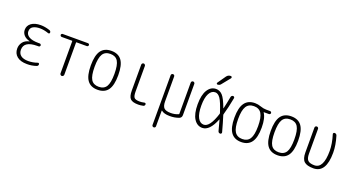

<svg xmlns="http://www.w3.org/2000/svg" viewBox="-57 -1521 4613 2507"><g transform="rotate(20 2250.0 -267.5)"><path d="M200.2 -280.3Q201.2 -280.3 201.2 -281.2Q201.2 -283.2 199.2 -283.2Q144.5 -297.9 117.2 -329.6Q89.8 -361.3 89.8 -402.3Q89.8 -460 137.2 -495.1Q184.6 -530.3 268.6 -530.3Q326.2 -530.3 391.6 -508.8Q414.1 -502 414.1 -478.5Q414.1 -470.7 407.2 -466.3Q400.4 -461.9 391.6 -464.8Q328.1 -487.3 271.5 -487.3Q214.8 -487.3 177.7 -466.8Q140.6 -446.3 140.6 -399.4Q140.6 -354.5 184.6 -327.6Q228.5 -300.8 315.4 -300.8H335Q342.8 -300.8 349.1 -294.4Q355.5 -288.1 355.5 -280.3Q355.5 -272.5 349.1 -266.1Q342.8 -259.8 335 -259.8H315.4Q132.8 -259.8 131.8 -141.6Q131.8 -88.9 167.5 -61Q203.1 -33.2 271.5 -33.2Q335.9 -33.2 398.4 -55.7Q405.3 -58.6 412.1 -53.7Q418.9 -48.8 418.9 -41Q418.9 -17.6 397.5 -10.7Q334 10.7 268.6 9.8Q178.7 9.8 129.9 -30.3Q81.1 -70.3 81.1 -139.6Q81.1 -187.5 110.4 -227.1Q139.6 -266.6 200.2 -280.3Z M574.2 -478.5Q566.4 -478.5 560.1 -485.4Q553.7 -492.2 553.7 -500Q553.7 -507.8 560.1 -513.7Q566.4 -519.5 574.2 -519.5H925.8Q933.6 -519.5 939.9 -513.7Q946.3 -507.8 946.3 -500Q946.3 -492.2 939.9 -485.4Q933.6 -478.5 925.8 -478.5H780.3Q776.4 -478.5 776.4 -473.6V-26.4Q776.4 -16.6 768.1 -8.3Q759.8 0 750 0Q740.2 0 731.9 -7.8Q723.6 -15.6 723.6 -26.4V-473.6Q723.6 -478.5 719.7 -478.5Z M1355.5 -436Q1323.2 -488.3 1250 -488.3Q1176.8 -488.3 1144.5 -436Q1112.3 -383.8 1112.3 -259.8Q1112.3 -135.7 1144.5 -84Q1176.8 -32.2 1250 -32.2Q1323.2 -32.2 1355.5 -84Q1387.7 -135.7 1387.7 -259.8Q1387.7 -383.8 1355.5 -436ZM1393.6 -54.7Q1346.7 9.8 1250 9.8Q1153.3 9.8 1106.4 -54.7Q1059.6 -119.1 1059.6 -260.3Q1059.6 -401.4 1106.4 -465.8Q1153.3 -530.3 1250 -530.3Q1346.7 -530.3 1393.6 -465.8Q1440.4 -401.4 1440.4 -260.3Q1440.4 -119.1 1393.6 -54.7Z M1815.4 9.8Q1735.4 9.8 1705.1 -21Q1674.8 -51.8 1674.8 -134.8V-494.1Q1674.8 -504.9 1682.6 -512.2Q1690.4 -519.5 1700.2 -519.5Q1710 -519.5 1717.8 -511.7Q1725.6 -503.9 1725.6 -494.1V-139.6Q1725.6 -75.2 1744.1 -54.7Q1762.7 -34.2 1820.3 -34.2Q1849.6 -34.2 1882.8 -42Q1890.6 -43.9 1897.9 -39.6Q1905.3 -35.2 1905.3 -27.3Q1905.3 -2.9 1882.8 2Q1848.6 9.8 1815.4 9.8Z M2083 195.3V-495.1Q2083 -505.9 2090.3 -512.7Q2097.7 -519.5 2107.9 -519.5Q2118.2 -519.5 2125 -512.7Q2131.8 -505.9 2131.8 -495.1V-150.4Q2131.8 -84 2158.2 -58.1Q2184.6 -32.2 2252 -32.2Q2309.6 -32.2 2357.4 -53.7Q2362.3 -55.7 2362.3 -60.5V-494.1Q2362.3 -504.9 2369.6 -512.2Q2377 -519.5 2387.2 -519.5Q2397.5 -519.5 2404.8 -512.2Q2412.1 -504.9 2412.1 -494.1V-61.5Q2412.1 -24.4 2379.9 -11.7Q2320.3 10.7 2252 9.8Q2171.9 9.8 2135.7 -22.5Q2133.8 -23.4 2131.8 -21.5V195.3Q2131.8 206.1 2125 212.9Q2118.2 219.7 2107.9 219.7Q2097.7 219.7 2090.3 212.9Q2083 206.1 2083 195.3Z M2824.2 -754.9H2826.2Q2835.9 -754.9 2840.3 -745.6Q2844.7 -736.3 2837.9 -727.5L2743.2 -610.4Q2728.5 -590.8 2700.2 -589.8Q2692.4 -589.8 2687.5 -597.7Q2682.6 -605.5 2688.5 -612.3L2767.6 -725.6Q2789.1 -754.9 2824.2 -754.9ZM2708 -485.4Q2656.2 -485.4 2625.5 -427.7Q2594.7 -370.1 2594.7 -260.3Q2594.7 -150.4 2625.5 -93.3Q2656.2 -36.1 2708 -36.1Q2793 -36.1 2857.4 -241.2Q2859.4 -246.1 2857.4 -251Q2812.5 -391.6 2779.8 -438.5Q2747.1 -485.4 2708 -485.4ZM2704.1 9.8Q2632.8 9.8 2588.4 -58.6Q2543.9 -127 2543.9 -259.8Q2543.9 -391.6 2587.9 -460.9Q2631.8 -530.3 2704.1 -530.3Q2755.9 -530.3 2793.9 -489.3Q2832 -448.2 2877 -325.2Q2877.9 -325.2 2879.9 -326.2Q2899.4 -408.2 2915 -495.1Q2917 -505.9 2924.8 -512.7Q2932.6 -519.5 2942.9 -519.5Q2953.1 -519.5 2959 -512.2Q2964.8 -504.9 2962.9 -496.1Q2936.5 -354.5 2906.2 -252Q2904.3 -248 2906.2 -243.2Q2934.6 -155.3 2969.7 -24.4Q2971.7 -15.6 2966.3 -7.8Q2960.9 0 2951.2 0Q2926.8 0 2919.9 -24.4Q2902.3 -95.7 2880.9 -169.9Q2879.9 -170.9 2877.9 -169.9Q2806.6 9.8 2704.1 9.8Z M3350.6 -435.1Q3317.4 -488.3 3245.1 -488.3Q3172.9 -488.3 3139.6 -435.1Q3106.4 -381.8 3106.4 -259.8Q3106.4 -137.7 3139.6 -85Q3172.9 -32.2 3245.1 -32.2Q3317.4 -32.2 3350.6 -85Q3383.8 -137.7 3383.8 -259.8Q3383.8 -381.8 3350.6 -435.1ZM3245.1 -530.3Q3285.2 -530.3 3328.1 -515.1Q3371.1 -500 3409.2 -500H3462.9Q3470.7 -500 3477.5 -493.7Q3484.4 -487.3 3484.4 -479Q3484.4 -470.7 3477.5 -464.4Q3470.7 -458 3462.9 -458H3390.6H3389.6V-456.1Q3434.6 -391.6 3434.6 -259.8Q3434.6 -121.1 3387.7 -55.7Q3340.8 9.8 3245.1 9.8Q3149.4 9.8 3102.1 -55.7Q3054.7 -121.1 3054.7 -260.3Q3054.7 -399.4 3102.1 -464.8Q3149.4 -530.3 3245.1 -530.3Z M3855.5 -436Q3823.2 -488.3 3750 -488.3Q3676.8 -488.3 3644.5 -436Q3612.3 -383.8 3612.3 -259.8Q3612.3 -135.7 3644.5 -84Q3676.8 -32.2 3750 -32.2Q3823.2 -32.2 3855.5 -84Q3887.7 -135.7 3887.7 -259.8Q3887.7 -383.8 3855.5 -436ZM3893.6 -54.7Q3846.7 9.8 3750 9.8Q3653.3 9.8 3606.4 -54.7Q3559.6 -119.1 3559.6 -260.3Q3559.6 -401.4 3606.4 -465.8Q3653.3 -530.3 3750 -530.3Q3846.7 -530.3 3893.6 -465.8Q3940.4 -401.4 3940.4 -260.3Q3940.4 -119.1 3893.6 -54.7Z M4248 9.8Q4157.2 9.8 4119.1 -25.9Q4081.1 -61.5 4081.1 -150.4V-495.1Q4081.1 -505.9 4088.4 -512.7Q4095.7 -519.5 4106 -519.5Q4116.2 -519.5 4123.5 -512.7Q4130.9 -505.9 4130.9 -495.1V-150.4Q4130.9 -84 4157.2 -58.1Q4183.6 -32.2 4248 -32.2Q4373 -32.2 4373 -276.4Q4373 -376 4335.9 -496.1Q4333 -504.9 4338.4 -512.2Q4343.8 -519.5 4353.5 -519.5Q4378.9 -519.5 4386.7 -495.1Q4423.8 -374 4423.8 -269.5Q4423.8 9.8 4248 9.8Z"/></g></svg>

Font: Rounded-L Mgen+ 1mn light
Style: Regular
Weight: 200
Designer: [Source Han Sans]
Ryoko NISHIZUKA  (kana & ideographs); Paul D. Hunt (Latin, Greek & Cyrillic); Wenlong ZHANG  (bopomofo
Version: Version 1.059.20150602